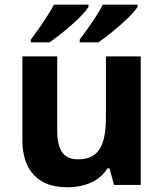

<svg xmlns="http://www.w3.org/2000/svg" viewBox="-20 -786 697 816"><path d="M75.2 -190.4V-546.4H223.1V-231.9Q223.1 -168.9 244.1 -138.9Q265.1 -108.9 311 -108.9Q342.3 -108.9 364.5 -118.7Q386.7 -128.4 401.4 -149.4Q416 -170.4 423.1 -204.8Q430.2 -239.3 430.2 -289.1V-546.4H578.1V0H464.8L445.3 -70.3H436.5Q412.1 -31.2 368.4 -10.7Q324.7 9.8 264.6 9.8Q173.3 9.8 124.3 -42Q75.2 -93.8 75.2 -190.4ZM417 -766.1H564.5V-756.3Q546.4 -728.5 499 -686.3Q451.7 -644 398.4 -606H318.8V-618.2Q385.3 -705.6 417 -766.1ZM209.5 -766.1H356V-756.3Q337.9 -728.5 293.7 -688.5Q249.5 -648.4 190.9 -606H111.3V-618.2Q175.3 -703.1 209.5 -766.1Z"/></svg>

Font: Viking Open Sans
Style: Bold
Weight: 700
Foundry: Ascender Corporation
Version: Version 2.001